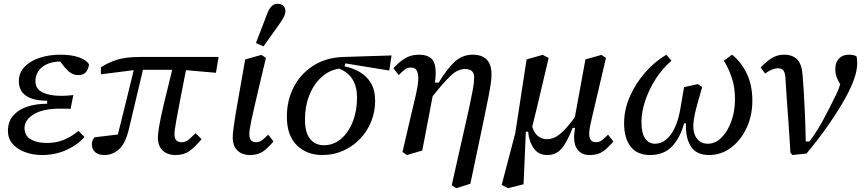

<svg xmlns="http://www.w3.org/2000/svg" viewBox="-20 -810 4581 1018"><path d="M204 12Q154 12 112.5 -3.5Q71 -19 46.5 -47.5Q22 -76 22 -116Q22 -164 49 -196Q76 -228 123 -244Q170 -260 230 -260V-276Q157 -276 118.5 -302Q80 -328 80 -380Q80 -424 110 -455.5Q140 -487 190 -503.5Q240 -520 300 -520Q360 -520 400 -505.5Q440 -491 452 -468Q449 -444 436 -428Q423 -412 396 -412Q372 -412 355.5 -423Q339 -434 324 -452L299 -484Q236 -482 202 -453Q168 -424 168 -380Q168 -338 205.5 -320Q243 -302 303 -302Q327 -302 342.5 -303.5Q358 -305 369 -306L354 -232Q344 -234 330 -234Q316 -234 298 -234Q208 -234 159 -204Q110 -174 110 -132Q110 -90 143.5 -71Q177 -52 228 -52Q279 -52 319.5 -69Q360 -86 396 -116L428 -84Q392 -42 332.5 -15Q273 12 204 12Z M515 -416V-453Q551 -477 598 -492.5Q645 -508 723 -508H1139L1125 -424L966 -438Q946 -334 933.5 -271Q921 -208 915 -173.5Q909 -139 907 -123Q905 -107 905 -98Q905 -56 943 -56Q963 -56 978 -68Q993 -80 1017 -104L1049 -72Q1013 -30 984 -9Q955 12 911 12Q868 12 842.5 -12Q817 -36 817 -82Q817 -100 824 -141.5Q831 -183 848 -255.5Q865 -328 893 -440H738Q719 -361 700.5 -282Q682 -203 663 -124Q645 -49 611 -18.5Q577 12 533 12Q502 12 484.5 -3.5Q467 -19 467 -44Q467 -66 481 -82Q513 -86 543.5 -89.5Q574 -93 605 -97Q627 -183 647.5 -268Q668 -353 689 -438Z M1306 12Q1264 12 1239 -12Q1214 -36 1214 -82Q1214 -101 1218.5 -134Q1223 -167 1228.5 -200.5Q1234 -234 1238 -256L1280 -495L1366 -519L1390 -503L1356 -360Q1339 -287 1328 -240Q1317 -193 1311.5 -165.5Q1306 -138 1304 -123Q1302 -108 1302 -98Q1302 -56 1338 -56Q1356 -56 1370 -67Q1384 -78 1402 -96L1430 -60Q1403 -27 1375.5 -7.5Q1348 12 1306 12ZM1337 -582Q1352 -621 1367 -660Q1382 -699 1397 -738Q1406 -762 1419 -776Q1432 -790 1451 -790Q1471 -790 1482 -779.5Q1493 -769 1493 -752Q1493 -736 1484.5 -719.5Q1476 -703 1461 -682Q1440 -653 1419 -623Q1398 -593 1377 -564Z M1689 12Q1607 12 1554 -39.5Q1501 -91 1501 -192Q1501 -278 1537.5 -348.5Q1574 -419 1641.5 -462Q1709 -505 1801 -508L2056 -516L2044 -436L1811 -474L1807 -458Q1849 -450 1886 -429Q1923 -408 1946 -370.5Q1969 -333 1969 -276Q1969 -218 1948 -165.5Q1927 -113 1889 -73.5Q1851 -34 1800 -11Q1749 12 1689 12ZM1597 -176Q1597 -107 1624 -73.5Q1651 -40 1697 -40Q1749 -40 1788.5 -74Q1828 -108 1850.5 -165Q1873 -222 1873 -292Q1873 -409 1778 -446Q1725 -438 1684 -400.5Q1643 -363 1620 -305Q1597 -247 1597 -176Z M2114 -4Q2132 -82 2144 -133Q2156 -184 2163.5 -216.5Q2171 -249 2176.5 -271Q2182 -293 2186 -312Q2194 -346 2197 -378Q2200 -410 2192 -431Q2184 -452 2158 -452Q2140 -452 2126 -441Q2112 -430 2094 -412L2066 -448Q2093 -479 2125.5 -499.5Q2158 -520 2200 -520Q2258 -520 2277.5 -486.5Q2297 -453 2286 -372H2306Q2345 -438 2387 -479Q2429 -520 2486 -520Q2586 -520 2586 -416Q2586 -396 2582.5 -369.5Q2579 -343 2569.5 -294.5Q2560 -246 2542 -160L2474 164L2399 188L2375 172L2431 -76Q2454 -175 2466.5 -234Q2479 -293 2485 -325Q2491 -357 2492.5 -372.5Q2494 -388 2494 -400Q2494 -444 2446 -444Q2407 -444 2370.5 -409.5Q2334 -375 2274 -300L2219 -12L2138 12Z M3108 12Q3066 12 3045 -13Q3024 -38 3024 -80Q3024 -96 3025.5 -109Q3027 -122 3029 -132H3016Q2986 -54 2956.5 -21Q2927 12 2882 12Q2837 12 2811.5 -21.5Q2786 -55 2780 -112H2768L2756 167L2673 188L2640 170L2712 -104L2772 -495L2857 -519L2889 -503Q2867 -411 2846 -320.5Q2825 -230 2802 -138Q2812 -105 2832.5 -88.5Q2853 -72 2880 -72Q2901 -72 2921.5 -81.5Q2942 -91 2967.5 -116Q2993 -141 3028 -189L3084 -495L3169 -519L3193 -503L3120 -192Q3115 -168 3109.5 -144.5Q3104 -121 3104 -100Q3104 -56 3140 -56Q3158 -56 3172 -67Q3186 -78 3204 -96L3232 -60Q3205 -27 3177.5 -7.5Q3150 12 3108 12Z M3427 12Q3358 12 3323.5 -33Q3289 -78 3289 -156Q3289 -228 3319.5 -298Q3350 -368 3401 -426Q3452 -484 3513 -520L3540 -488Q3493 -448 3457 -392Q3421 -336 3401 -276Q3381 -216 3381 -164Q3381 -104 3400.5 -76Q3420 -48 3453 -48Q3501 -48 3536.5 -96.5Q3572 -145 3587 -232L3607 -348L3680 -364L3703 -348L3680 -268Q3670 -232 3664 -205Q3658 -178 3656 -148Q3655 -100 3676 -74Q3697 -48 3733 -48Q3773 -48 3805.5 -80.5Q3838 -113 3857.5 -166.5Q3877 -220 3877 -284Q3877 -350 3859 -401Q3841 -452 3818 -488L3861 -520Q3908 -484 3938.5 -422Q3969 -360 3969 -276Q3969 -196 3938 -130.5Q3907 -65 3855 -26.5Q3803 12 3739 12Q3673 12 3643.5 -33Q3614 -78 3617 -156H3607Q3586 -78 3542.5 -33Q3499 12 3427 12Z M4171 0Q4167 -74 4161.5 -148Q4156 -222 4151.5 -285Q4147 -348 4145 -388Q4144 -421 4135 -434.5Q4126 -448 4105 -448Q4074 -448 4037 -420L4013 -452Q4037 -478 4067.5 -499Q4098 -520 4137 -520Q4182 -520 4206.5 -495Q4231 -470 4235 -416Q4238 -384 4241.5 -328Q4245 -272 4248 -202.5Q4251 -133 4252 -60H4272Q4313 -115 4346.5 -177.5Q4380 -240 4411 -304Q4426 -333 4435 -363Q4424 -380 4416.5 -399.5Q4409 -419 4409 -444Q4409 -480 4428.5 -500Q4448 -520 4481 -520Q4496 -520 4505.5 -517.5Q4515 -515 4521 -512Q4523 -506 4524 -497.5Q4525 -489 4525 -476Q4525 -436 4508 -389Q4491 -342 4461 -288Q4427 -227 4374 -150Q4321 -73 4256 4L4182 12Z"/></svg>

Font: Source Serif 4 Caption
Style: Italic
Weight: 400
Italic angle: -12°
Designer: Frank Grießhammer
Foundry: Adobe Systems Incorporated
Version: Version 4.004;hotconv 1.0.117;makeotfexe 2.5.65602